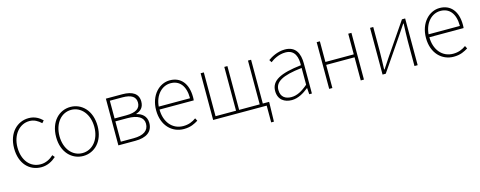

<svg xmlns="http://www.w3.org/2000/svg" viewBox="-31 -1222 5234 2092"><g transform="rotate(-15 2586.5 -175.5)"><path d="M295 13C363 13 419 -18 463 -57L442 -83C405 -48 354 -20 296 -20C176 -20 97 -118 97 -262C97 -407 185 -507 296 -507C350 -507 392 -481 427 -448L450 -474C415 -507 368 -540 296 -540C169 -540 59 -439 59 -262C59 -88 161 13 295 13Z M767 13C893 13 1001 -88 1001 -262C1001 -439 893 -540 767 -540C641 -540 533 -439 533 -262C533 -88 641 13 767 13ZM767 -20C655 -20 571 -118 571 -262C571 -407 655 -507 767 -507C879 -507 964 -407 964 -262C964 -118 879 -20 767 -20Z M1165 0H1356C1479 0 1554 -48 1554 -150C1554 -229 1498 -266 1443 -278V-282C1491 -297 1530 -329 1530 -397C1530 -486 1464 -527 1350 -527H1165ZM1201 -294V-494H1341C1447 -494 1492 -459 1492 -395C1492 -333 1447 -294 1331 -294ZM1201 -32V-261H1336C1453 -261 1517 -222 1517 -151C1517 -73 1458 -32 1345 -32Z M1902 13C1980 13 2025 -13 2065 -37L2049 -68C2009 -39 1964 -20 1904 -20C1780 -20 1699 -122 1699 -261H2085C2087 -275 2087 -286 2087 -297C2087 -453 2010 -540 1888 -540C1771 -540 1661 -434 1661 -262C1661 -90 1769 13 1902 13ZM1699 -294C1710 -427 1794 -507 1888 -507C1987 -507 2052 -437 2052 -294Z M2234 0H2838V189H2869L2874 -13V-33H2803V-527H2768V-33H2536V-527H2501V-33H2270V-527H2234Z M3120 13C3190 13 3256 -26 3310 -70H3313L3318 0H3348V-341C3348 -448 3310 -540 3186 -540C3100 -540 3027 -496 2994 -472L3012 -443C3046 -470 3109 -507 3184 -507C3293 -507 3315 -414 3312 -329C3075 -302 2968 -247 2968 -130C2968 -30 3038 13 3120 13ZM3123 -20C3059 -20 3005 -50 3005 -131C3005 -220 3083 -273 3312 -298V-109C3243 -50 3186 -20 3123 -20Z M3543 0H3579V-261H3899V0H3935V-527H3899V-294H3579V-527H3543Z M4145 0H4181L4429 -363C4451 -396 4484 -445 4506 -478H4511C4508 -407 4505 -336 4505 -277V0H4541V-527H4505L4257 -164C4235 -131 4203 -82 4181 -49H4176C4178 -120 4181 -191 4181 -249V-527H4145Z M4946 13C5024 13 5069 -13 5109 -37L5093 -68C5053 -39 5008 -20 4948 -20C4824 -20 4743 -122 4743 -261H5129C5131 -275 5131 -286 5131 -297C5131 -453 5054 -540 4932 -540C4815 -540 4705 -434 4705 -262C4705 -90 4813 13 4946 13ZM4743 -294C4754 -427 4838 -507 4932 -507C5031 -507 5096 -437 5096 -294Z"/></g></svg>

Font: Source Han Sans JP ExtraLight
Style: Regular
Weight: 250
Designer: Ryoko NISHIZUKA 西塚涼子 (kana, bopomofo & ideographs); Paul D. Hunt (Latin, Greek & Cyrillic); Sandoll Communications 산돌커뮤니
Foundry: Adobe
Version: Version 2.001;hotconv 1.0.107;makeotfexe 2.5.65593